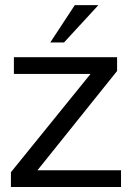

<svg xmlns="http://www.w3.org/2000/svg" viewBox="-20 -743 528 763"><path d="M277.3 -722.7H371.1L234.4 -574.2H179.7ZM35.2 -515.6H445.3V-460.9L128.9 -66.4H460.9V0H23.4V-58.6L339.8 -449.2H35.2Z"/></svg>

Font: 和音 by 宁静之雨，公众号njzyshare
Style: Regular
Weight: 400
Designer: Steve Matteson
Foundry: Ascender Corporation
Version: Version 6.00;June 8, 2018;FontCreator 11.0.0.2388 32-bit